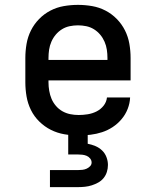

<svg xmlns="http://www.w3.org/2000/svg" viewBox="-20 -548 640 788"><path d="M303 8Q273 8 244 3Q215 -2 189 -15Q163 -28 141.5 -49Q120 -70 107 -96.5Q94 -123 89 -152Q84 -181 84 -210V-310Q84 -339 89 -368Q94 -397 107 -423Q120 -449 140.5 -470Q161 -491 187 -504.5Q213 -518 242 -523Q271 -528 300 -528Q329 -528 358 -523Q387 -518 413 -504.5Q439 -491 459.5 -470Q480 -449 493 -423Q506 -397 511 -368Q516 -339 516 -310V-218H179V-210Q179 -193 182 -175.5Q185 -158 191.5 -142.5Q198 -127 209.5 -113.5Q221 -100 236 -91.5Q251 -83 268 -79.5Q285 -76 303 -76Q321 -76 340 -79Q359 -82 376 -90.5Q393 -99 405 -114Q417 -129 419 -148H514Q513 -124 504 -101Q495 -78 479 -59Q463 -40 442.5 -26.5Q422 -13 399 -5.5Q376 2 351.5 5Q327 8 303 8ZM179 -302H421V-310Q421 -327 418.5 -344Q416 -361 409 -377Q402 -393 391 -406Q380 -419 365.5 -428Q351 -437 334 -440.5Q317 -444 300 -444Q283 -444 266 -440.5Q249 -437 234.5 -428Q220 -419 209 -406Q198 -393 191 -377Q184 -361 181.5 -344Q179 -327 179 -310ZM185 220V150H300Q309 150 318 149Q327 148 335 144.5Q343 141 349.5 134.5Q356 128 356 119Q356 110 350 102.5Q344 95 335.5 91.5Q327 88 318 87Q309 86 300 86H260V0H340V42Q356 45 371.5 51.5Q387 58 399 69.5Q411 81 417 97Q423 113 423 129Q423 144 418.5 158Q414 172 405 183Q396 194 383.5 201Q371 208 357 212.5Q343 217 328.5 218.5Q314 220 300 220Z"/></svg>

Font: Iosevka Etoile Medium
Style: Regular
Weight: 500
Designer: Belleve Invis
Foundry: Belleve Invis
Version: Version 22.1.2; ttfautohint (v1.8.4)